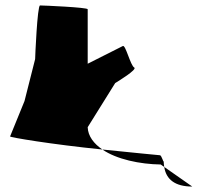

<svg xmlns="http://www.w3.org/2000/svg" viewBox="-20 -723 776 705"><path d="M17 -222C14 -219 168 -193 356 -174C325 -195 303 -223 302 -256L403 -418C413 -424 485 -468 473 -475C459 -482 441 -560 431 -554L302 -489V-689C302 -696 138 -703 127 -703C117 -703 109 -513 109 -506L70 -352ZM356 -174C408 -138 494 -120 570 -119L583 -110C582 -117 581 -124 581 -132C581 -121 574 -153 567 -153C567 -153 471 -162 356 -174ZM583 -110C590 -64 623 -38 686 -38Z"/></svg>

Font: Ampere
Style: SCUltExt
Weight: 400
Version: Version 1